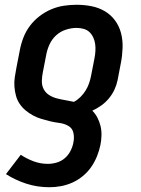

<svg xmlns="http://www.w3.org/2000/svg" viewBox="-20 -562 590 805"><path d="M187 223Q136 223 90 208Q44 193 5 168L67 87Q91 103 120 114Q149 125 181 125Q199 125 218 119.5Q237 114 252 101Q267 88 276 70Q285 52 288 34Q292 13 287.5 -6Q283 -25 266 -34.5Q249 -44 229 -46.5Q209 -49 190.5 -53.5Q172 -58 153.5 -63.5Q135 -69 118.5 -78Q102 -87 87.5 -99Q73 -111 62.5 -126.5Q52 -142 47 -160.5Q42 -179 40.5 -198.5Q39 -218 42 -238.5Q45 -259 49 -279L63 -351Q68 -378 78 -404Q88 -430 105 -453Q122 -476 145.5 -494Q169 -512 195 -523Q221 -534 248 -538Q275 -542 301 -542Q333 -542 363.5 -536Q394 -530 419.5 -515Q445 -500 462.5 -476Q480 -452 487.5 -423Q495 -394 494 -362Q493 -330 487 -299L473 -226Q469 -206 460 -186.5Q451 -167 437 -150Q423 -133 405 -120Q387 -107 367 -98Q380 -85 388.5 -68.5Q397 -52 401.5 -33.5Q406 -15 405.5 5.5Q405 26 401 46Q396 70 386.5 93.5Q377 117 362.5 138Q348 159 327.5 176Q307 193 283.5 203.5Q260 214 235.5 218.5Q211 223 187 223ZM290 -135Q305 -143 317.5 -155.5Q330 -168 339 -182.5Q348 -197 353.5 -213Q359 -229 362 -245L376 -317Q379 -332 380 -347.5Q381 -363 379 -377.5Q377 -392 371 -405Q365 -418 355 -427.5Q345 -437 330.5 -441Q316 -445 301 -445Q279 -445 256 -437.5Q233 -430 215.5 -414Q198 -398 188 -376.5Q178 -355 174 -333L160 -261Q156 -242 155.5 -223Q155 -204 163 -188.5Q171 -173 186 -163.5Q201 -154 218.5 -149.5Q236 -145 254 -142Q272 -139 290 -135Z"/></svg>

Font: Lode
Style: Bold Italic
Weight: 700
Italic angle: -11°
Monospace: yes
Designer: Belleve Invis
Foundry: Belleve Invis
Version: Version 29.2.0; ttfautohint (v1.8.3)